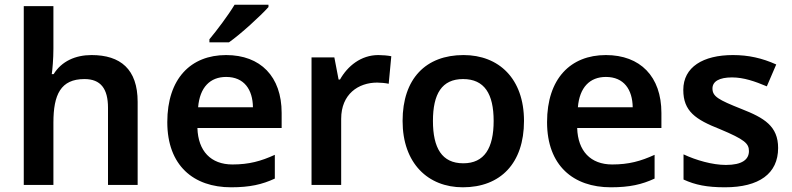

<svg xmlns="http://www.w3.org/2000/svg" viewBox="-20 -837 3367 816"><path d="M207 -630V-811H81V-51H207V-316C207 -435 238 -501 339 -501C408 -501 439 -460 439 -379V-51H565V-404C565 -543 492 -603 369 -603C301 -603 242 -577 208 -522H200C203 -542 207 -587 207 -630Z M1121 -807V-817H977C950 -772 901 -707 870 -670V-657H953C1003 -692 1088 -770 1121 -807ZM941 -603C791 -603 691 -503 691 -318C691 -133 803 -41 962 -41C1042 -41 1094 -53 1148 -78V-179C1089 -152 1038 -138 968 -138C876 -138 822 -195 819 -293H1177V-357C1177 -512 1087 -603 941 -603ZM941 -510C1018 -510 1054 -456 1055 -381H822C829 -466 873 -510 941 -510Z M1588 -603C1514 -603 1457 -556 1425 -499H1419L1401 -593H1304V-51H1430V-332C1430 -437 1503 -486 1583 -486C1597 -486 1619 -484 1632 -481L1643 -598C1629 -601 1605 -603 1588 -603Z M2207 -323C2207 -503 2100 -603 1950 -603C1790 -603 1691 -503 1691 -323C1691 -143 1799 -41 1947 -41C2107 -41 2207 -143 2207 -323ZM1820 -323C1820 -438 1858 -501 1948 -501C2039 -501 2078 -438 2078 -323C2078 -208 2039 -143 1949 -143C1858 -143 1820 -208 1820 -323Z M2555 -603C2405 -603 2305 -503 2305 -318C2305 -133 2417 -41 2576 -41C2656 -41 2708 -53 2762 -78V-179C2703 -152 2652 -138 2582 -138C2490 -138 2436 -195 2433 -293H2791V-357C2791 -512 2701 -603 2555 -603ZM2555 -510C2632 -510 2668 -456 2669 -381H2436C2443 -466 2487 -510 2555 -510Z M3287 -208C3287 -301 3228 -336 3131 -374C3033 -413 3008 -427 3008 -461C3008 -491 3037 -508 3091 -508C3141 -508 3189 -491 3239 -470L3279 -563C3219 -590 3161 -603 3095 -603C2968 -603 2884 -552 2884 -455C2884 -364 2936 -329 3040 -288C3145 -244 3163 -227 3163 -195C3163 -159 3134 -136 3065 -136C3008 -136 2938 -156 2885 -181V-74C2935 -51 2985 -41 3061 -41C3206 -41 3287 -99 3287 -208Z"/></svg>

Font: Noto Sans Tamil UI SemiBold
Style: Regular
Weight: 600
Designer: Jelle Bosma - Monotype Design Team
Foundry: Monotype Imaging Inc.
Version: Version 2.004